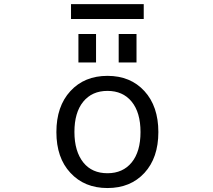

<svg xmlns="http://www.w3.org/2000/svg" viewBox="-20 -905 1040 936"><path d="M386.7 -112.3Q428.7 -60.5 503.9 -60.5Q579.1 -60.5 622.1 -113.3Q665 -166 665 -261.2Q665 -356.4 622.1 -409.2Q579.1 -461.9 503.9 -461.9Q428.7 -461.9 385.7 -409.2Q342.8 -356.4 342.8 -261.7Q342.8 -167 386.7 -112.3ZM323.2 -62.5Q254.9 -135.7 254.9 -261.2Q254.9 -386.7 323.2 -460.9Q391.6 -535.2 503.9 -535.2Q616.2 -535.2 684.1 -460.9Q752 -386.7 752 -261.2Q752 -135.7 684.1 -62Q616.2 11.7 503.9 11.7Q391.6 11.7 323.2 -62.5ZM326.2 -812.5V-884.8H680.7V-812.5ZM362.3 -600.6V-739.3H448.2V-600.6ZM558.6 -600.6V-739.3H645.5V-600.6Z"/></svg>

Font: GenEi Gothic M Regular
Style: Regular
Weight: 400
Designer: o_tamon (Modified); [Source Han Sans]
Ryoko NISHIZUKA  (kana & ideographs); Paul D. Hunt (Latin, Greek & Cyrillic); Wenl
Version: Version 1.1a;Original Version 1.004